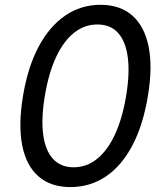

<svg xmlns="http://www.w3.org/2000/svg" viewBox="-20 -757 670 787"><path d="M268.6 9.8Q187.5 9.8 137.5 -34.2Q87.4 -78.1 71 -161.6Q54.7 -245.1 74.2 -363.3Q93.8 -481.9 138.2 -565.4Q182.6 -648.9 247.3 -693.1Q312 -737.3 392.1 -737.3Q472.2 -737.3 522.2 -693.4Q572.3 -649.4 589.1 -566.2Q606 -482.9 586.4 -364.7Q566.9 -245.1 522.9 -161.4Q479 -77.6 414.3 -33.9Q349.6 9.8 268.6 9.8ZM281.7 -71.3Q335.4 -71.3 378.4 -106.2Q421.4 -141.1 451.7 -206.8Q481.9 -272.5 497.1 -364.7Q512.2 -455.6 503.9 -521Q495.6 -586.4 464.4 -621.6Q433.1 -656.7 378.9 -656.7Q326.7 -656.7 283.7 -622.8Q240.7 -588.9 210 -523.2Q179.2 -457.5 163.6 -362.8Q148.4 -271 157 -205.8Q165.5 -140.6 197 -106Q228.5 -71.3 281.7 -71.3Z"/></svg>

Font: Adwaita Sans
Style: Italic
Weight: 400
Italic angle: -9.39999°
Designer: Rasmus Andersson
Foundry: rsms
Version: Version 4.001;git-9221beed3